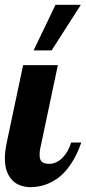

<svg xmlns="http://www.w3.org/2000/svg" viewBox="-28 -770 357 796"><path d="M309.1 -179.2Q294.9 -138.7 277.6 -108.9Q260.3 -79.1 241.5 -58.6Q222.7 -38.1 202.9 -25.4Q183.1 -12.7 164.6 -5.9Q146 1 129.2 3.4Q112.3 5.9 99.1 5.9Q76.7 5.9 57.1 -1Q37.6 -7.8 23.2 -22.5Q8.8 -37.1 0.5 -59.6Q-7.8 -82 -7.8 -113.8Q-7.8 -127.4 -5.9 -143.8Q-3.9 -160.2 0 -179.2L67.9 -500H211.9L140.1 -160.2Q137.7 -151.9 137 -143.8Q136.2 -135.7 136.2 -127.9Q136.2 -106.9 146 -98.9Q155.8 -90.8 176.8 -90.8Q191.4 -90.8 205.3 -97.4Q219.2 -104 231 -115.7Q242.7 -127.4 252 -143.8Q261.2 -160.2 267.1 -179.2ZM111.3 -561 202.1 -750H307.1L186 -561Z"/></svg>

Font: Lobster
Style: Regular
Weight: 400
Designer: Pablo Impallari
Foundry: Pablo Impallari
Version: Version 1.007; ttfautohint (v1.1) -l 8 -r 50 -G 50 -x 14 -D 